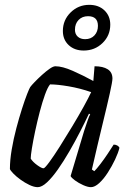

<svg xmlns="http://www.w3.org/2000/svg" viewBox="-20 -774 538 794"><path d="M136 0Q121 0 102 -9Q83 -18 65 -31Q47 -44 35 -56.5Q23 -69 21 -75Q21 -112 28.5 -156Q36 -200 47.5 -243.5Q59 -287 71 -324.5Q83 -362 92.5 -386Q102 -410 105 -414Q110 -421 123.5 -435Q137 -449 153.5 -464Q170 -479 185 -489.5Q200 -500 209 -500Q238 -500 281 -481Q324 -462 366 -439L371 -500Q406 -500 425.5 -487.5Q445 -475 445 -449Q445 -437 434 -387.5Q423 -338 403.5 -258Q384 -178 360 -73L370 -66Q380 -76 395 -95.5Q410 -115 425 -137.5Q440 -160 450 -176Q459 -176 465.5 -172Q472 -168 474 -163Q469 -142 456 -114.5Q443 -87 426 -60.5Q409 -34 390.5 -17Q372 0 356 0Q343 0 324 -8.5Q305 -17 290 -28Q275 -39 272 -46L328 -233Q336 -257 342.5 -276Q349 -295 353 -301L348 -304Q332 -270 311 -229Q290 -188 266.5 -147.5Q243 -107 219.5 -73.5Q196 -40 174.5 -20Q153 0 136 0ZM160 -78Q165 -78 183.5 -103Q202 -128 227 -167.5Q252 -207 278.5 -251Q305 -295 326 -333Q347 -371 357 -393Q311 -409 264 -417Q217 -425 187 -425Q177 -413 166 -382.5Q155 -352 144.5 -312Q134 -272 125.5 -232Q117 -192 112 -161Q107 -130 107 -118Q116 -104 134 -91Q152 -78 160 -78ZM326 -565Q288 -565 264 -587.5Q240 -610 240 -646Q240 -691 272 -722.5Q304 -754 349 -754Q388 -754 412 -731Q436 -708 436 -672Q436 -627 404 -596Q372 -565 326 -565ZM332 -612Q356 -612 370.5 -627.5Q385 -643 385 -667Q385 -707 344 -707Q320 -707 305 -691.5Q290 -676 290 -651Q290 -633 301.5 -622.5Q313 -612 332 -612Z"/></svg>

Font: Texturina 72pt 72pt Medium
Style: Italic
Weight: 500
Italic angle: -11°
Designer: Guillermo Torres Carreño
Foundry: Omnibus-Type
Version: Version 1.002; ttfautohint (v1.8.3)